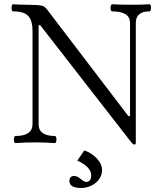

<svg xmlns="http://www.w3.org/2000/svg" viewBox="-20 -686 770 925"><path d="M612.8 0 173.8 -564.5H166V-87.9Q166 -30.8 245.1 -30.8Q248 -30.8 250 -25.9Q252 -21 252 -14.2Q252 -7.3 250 -2Q248 3.4 245.1 3.4Q200.7 0 149.4 0Q98.1 0 53.7 3.4Q50.3 3.4 48.6 -1.5Q46.9 -6.3 46.9 -13.2Q46.9 -20 48.8 -25.4Q50.8 -30.8 53.7 -30.8Q136.7 -30.8 136.7 -87.9V-534.7Q136.7 -570.3 127.7 -591.3Q118.7 -612.3 98.1 -621.8Q77.6 -631.3 42.5 -631.3Q39.1 -631.3 37.4 -636.2Q35.6 -641.1 35.6 -647.9Q35.6 -654.8 37.6 -660.2Q39.6 -665.5 42.5 -665.5Q71.3 -663.1 110.8 -663.1Q131.3 -663.1 153.1 -661.9Q174.8 -660.6 182.1 -658.7Q194.8 -655.3 206.1 -641.1L598.6 -126.5H606.4V-575.2Q606.4 -631.3 520 -631.3Q516.6 -631.3 514.6 -636.2Q512.7 -641.1 512.7 -647.9Q512.7 -655.3 514.6 -660.4Q516.6 -665.5 520 -665.5Q558.1 -663.1 610.4 -663.1Q663.1 -663.1 700.7 -665.5Q703.6 -665.5 705.6 -660.9Q707.5 -656.2 707.5 -649.4Q707.5 -642.1 705.6 -636.7Q703.6 -631.3 700.7 -631.3Q634.3 -631.3 634.3 -575.2V0Q634.3 5.9 632.8 8.1Q631.3 10.3 627.9 10.3Q621.1 10.3 612.8 0ZM314.5 186Q314.5 161.6 337.9 161.6Q350.6 161.6 366.2 174.3Q376.5 183.1 383.1 186.8Q389.6 190.4 396 190.4Q406.7 190.4 413.1 182.1Q419.4 173.8 419.4 158.2Q419.4 138.7 402.6 120.6Q385.7 102.5 352.5 87.9L385.7 39.1Q404.8 44.4 424.8 58.6Q444.8 72.8 458.3 92.3Q471.7 111.8 471.7 132.8Q471.7 157.7 457.3 177.5Q442.9 197.3 419.4 208.5Q396 219.7 371.1 219.7Q314.5 219.7 314.5 186Z"/></svg>

Font: JuniusX Light
Style: Regular
Weight: 300
Designer: Peter S. Baker
Foundry: Briery Creek Software
Version: Version 1.008